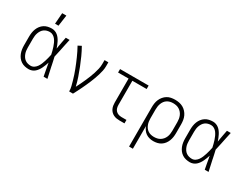

<svg xmlns="http://www.w3.org/2000/svg" viewBox="-86 -1410 2921 2270"><g transform="rotate(30 1375.0 -275.0)"><path d="M244 12Q217 12 190 6Q163 0 140 -15Q117 -30 100.5 -51.5Q84 -73 74 -98.5Q64 -124 60 -151Q56 -178 56 -205V-325Q56 -352 60 -379Q64 -406 74 -431.5Q84 -457 100.5 -478.5Q117 -500 140 -515Q163 -530 190 -536Q217 -542 244 -542Q265 -542 286 -534.5Q307 -527 323.5 -513.5Q340 -500 353 -482.5Q366 -465 376 -445.5Q386 -426 394 -406Q402 -386 409 -365Q410 -371 411 -377Q412 -383 413 -388V-391Q419 -426 425.5 -460.5Q432 -495 439 -530H491Q482 -491 474 -452.5Q466 -414 458 -375V-374Q452 -348 446.5 -322Q441 -296 435 -270Q442 -242 448 -213.5Q454 -185 460 -157V-155Q469 -116 477 -77.5Q485 -39 494 0H442Q435 -35 428.5 -70.5Q422 -106 416 -141L415 -143Q414 -151 412.5 -158.5Q411 -166 410 -174Q403 -152 395 -131Q387 -110 377.5 -90Q368 -70 355 -51.5Q342 -33 325.5 -18.5Q309 -4 287.5 4Q266 12 244 12ZM244 -35Q269 -35 290 -49Q311 -63 325 -83.5Q339 -104 348.5 -127Q358 -150 365.5 -174Q373 -198 379 -222Q385 -246 390 -270Q385 -294 379 -317Q373 -340 365.5 -363Q358 -386 348 -408Q338 -430 324 -449.5Q310 -469 289 -482Q268 -495 244 -495Q223 -495 203 -489.5Q183 -484 166.5 -472Q150 -460 138.5 -442.5Q127 -425 120 -405.5Q113 -386 110.5 -366Q108 -346 108 -325V-205Q108 -184 110.5 -164Q113 -144 120 -124.5Q127 -105 138.5 -87.5Q150 -70 166.5 -58Q183 -46 203 -40.5Q223 -35 244 -35Z M246 -610 257 -760H314L293 -610Z M791 0Q791 -35 782.5 -68.5Q774 -102 764.5 -135.5Q755 -169 744 -202Q733 -235 720.5 -267Q708 -299 695 -331Q682 -363 667.5 -395Q653 -427 638 -458Q623 -489 606 -519L651 -542Q681 -489 706.5 -433Q732 -377 754.5 -320Q777 -263 797 -205Q817 -147 831 -87Q847 -118 862 -149Q877 -180 891 -212Q905 -244 918 -276Q931 -308 941.5 -341Q952 -374 960 -408Q968 -442 968 -477V-530H1020V-477Q1020 -445 1013.5 -413.5Q1007 -382 997.5 -351.5Q988 -321 977 -290.5Q966 -260 953.5 -230.5Q941 -201 928 -172Q915 -143 901 -114Q887 -85 872.5 -56.5Q858 -28 843 0Z M1546 0H1477Q1457 0 1436 -3.5Q1415 -7 1396.5 -16Q1378 -25 1363 -40Q1348 -55 1339 -74Q1330 -93 1326.5 -113.5Q1323 -134 1323 -155V-483H1180V-530H1570V-483H1375V-155Q1375 -133 1380.5 -112.5Q1386 -92 1400.5 -76.5Q1415 -61 1435.5 -54Q1456 -47 1477 -47H1546Z M1730 210V-325Q1730 -353 1734 -380.5Q1738 -408 1749 -433.5Q1760 -459 1778 -480.5Q1796 -502 1819.5 -516.5Q1843 -531 1870.5 -536.5Q1898 -542 1926 -542Q1955 -542 1983 -536.5Q2011 -531 2035.5 -517.5Q2060 -504 2079.5 -482.5Q2099 -461 2111 -435.5Q2123 -410 2127.5 -381.5Q2132 -353 2132 -325V-205Q2132 -178 2128 -151Q2124 -124 2114 -98.5Q2104 -73 2087.5 -51.5Q2071 -30 2048 -15Q2025 0 1998 6Q1971 12 1944 12Q1918 12 1892 5.5Q1866 -1 1844 -16Q1822 -31 1806.5 -53Q1791 -75 1782 -99V210ZM1926 -35Q1948 -35 1969.5 -39.5Q1991 -44 2009.5 -55.5Q2028 -67 2042 -83.5Q2056 -100 2064.5 -120Q2073 -140 2076.5 -161.5Q2080 -183 2080 -205V-325Q2080 -347 2076.5 -368.5Q2073 -390 2064.5 -410Q2056 -430 2042 -446.5Q2028 -463 2009.5 -474.5Q1991 -486 1969.5 -490.5Q1948 -495 1926 -495Q1905 -495 1884.5 -490Q1864 -485 1846 -473.5Q1828 -462 1815.5 -445Q1803 -428 1795.5 -408Q1788 -388 1785 -367Q1782 -346 1782 -325V-205Q1782 -184 1785 -163Q1788 -142 1795.5 -122Q1803 -102 1815.5 -85Q1828 -68 1845.5 -56.5Q1863 -45 1884 -40Q1905 -35 1926 -35Z M2444 12Q2417 12 2390 6Q2363 0 2340 -15Q2317 -30 2300.5 -51.5Q2284 -73 2274 -98.5Q2264 -124 2260 -151Q2256 -178 2256 -205V-325Q2256 -352 2260 -379Q2264 -406 2274 -431.5Q2284 -457 2300.5 -478.5Q2317 -500 2340 -515Q2363 -530 2390 -536Q2417 -542 2444 -542Q2465 -542 2486 -534.5Q2507 -527 2523.5 -513.5Q2540 -500 2553 -482.5Q2566 -465 2576 -445.5Q2586 -426 2594 -406Q2602 -386 2609 -365Q2610 -371 2611 -377Q2612 -383 2613 -388V-391Q2619 -426 2625.5 -460.5Q2632 -495 2639 -530H2691Q2682 -491 2674 -452.5Q2666 -414 2658 -375V-374Q2652 -348 2646.5 -322Q2641 -296 2635 -270Q2642 -242 2648 -213.5Q2654 -185 2660 -157V-155Q2669 -116 2677 -77.5Q2685 -39 2694 0H2642Q2635 -35 2628.5 -70.5Q2622 -106 2616 -141L2615 -143Q2614 -151 2612.5 -158.5Q2611 -166 2610 -174Q2603 -152 2595 -131Q2587 -110 2577.5 -90Q2568 -70 2555 -51.5Q2542 -33 2525.5 -18.5Q2509 -4 2487.5 4Q2466 12 2444 12ZM2444 -35Q2469 -35 2490 -49Q2511 -63 2525 -83.5Q2539 -104 2548.5 -127Q2558 -150 2565.5 -174Q2573 -198 2579 -222Q2585 -246 2590 -270Q2585 -294 2579 -317Q2573 -340 2565.5 -363Q2558 -386 2548 -408Q2538 -430 2524 -449.5Q2510 -469 2489 -482Q2468 -495 2444 -495Q2423 -495 2403 -489.5Q2383 -484 2366.5 -472Q2350 -460 2338.5 -442.5Q2327 -425 2320 -405.5Q2313 -386 2310.5 -366Q2308 -346 2308 -325V-205Q2308 -184 2310.5 -164Q2313 -144 2320 -124.5Q2327 -105 2338.5 -87.5Q2350 -70 2366.5 -58Q2383 -46 2403 -40.5Q2423 -35 2444 -35Z"/></g></svg>

Font: Lode Dark Term
Style: Regular
Weight: 400
Monospace: yes
Designer: Belleve Invis
Foundry: Belleve Invis
Version: Version 29.2.0